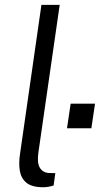

<svg xmlns="http://www.w3.org/2000/svg" viewBox="-20 -763 410 788"><path d="M158 5.5Q110.5 5.5 88.2 -13.2Q66 -32 61.2 -62.8Q56.5 -93.5 62 -130L150 -743H225L137.5 -136.5Q131.5 -94 143.8 -74.2Q156 -54.5 180.5 -53L207 -52.5L200 -1.5Q176 5.5 158 5.5ZM255 -236.5 270 -337.5H370L355 -236.5Z"/></svg>

Font: Public Sans Light
Style: Italic
Weight: 300
Italic angle: -8°
Designer: The Public Sans project authors (U.S. Web Design System). Libre Franklin designed by Pablo Impallari and Rodrigo Fuenzal
Version: Version 1.007; ttfautohint (v1.8.1) -l 8 -r 50 -G 200 -x 14 